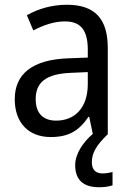

<svg xmlns="http://www.w3.org/2000/svg" viewBox="-20 -566 548 807"><path d="M366 116C366 76 386 44 431 0H433V-364C433 -486 380 -546 261 -546C197 -546 138 -528 93 -502L120 -438C162 -460 206 -476 253 -476C316 -476 349 -443 349 -357V-324L269 -321C117 -316 42 -256 42 -149C42 -49 101 10 193 10C270 10 312 -17 352 -75H355L370 -3C331 30 296 79 296 128C296 188 328 221 396 221C420 221 437 218 453 213V157C443 159 430 163 411 163C382 163 366 147 366 116ZM281 -260 349 -263V-213C349 -111 293 -59 216 -59C164 -59 130 -87 130 -149C130 -218 170 -256 281 -260Z"/></svg>

Font: Noto Sans Malayalam SemiCondensed
Style: Regular
Weight: 400
Width: 4
Designer: Jelle Bosma - Monotype Design Team
Foundry: Monotype Imaging Inc.
Version: Version 2.104